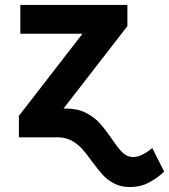

<svg xmlns="http://www.w3.org/2000/svg" viewBox="-20 -550 678 769"><path d="M427.7 5.9Q452.1 43 470.7 61Q489.3 79.1 513.7 79.1Q545.9 79.1 589.8 43L637.7 137.7Q607.4 165 574.7 182.1Q542 199.2 501 199.2Q464.8 199.2 437.5 185.1Q410.2 170.9 391.4 150.1Q372.6 129.4 347.7 95.7Q325.2 64 307.6 44.9Q290 25.9 266.1 12.9Q242.2 0 210.9 0H55.7V-85.9L310.5 -415H61.5V-530.3H490.2V-445.3L234.4 -115.2H245.1Q291 -115.2 324.7 -97.7Q358.4 -80.1 379.6 -56.4Q400.9 -32.7 427.7 5.9Z"/></svg>

Font: Pretendard JP
Style: Bold
Weight: 700
Designer: Base glyphs from Inter by Rasmus Andersson; Hangeul glyphs from Noto Sans CJK(Source Han Sans) by Jang Soo-young and Kan
Foundry: Kil Hyung-jin
Version: Version 1.309